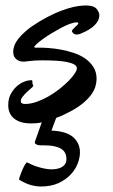

<svg xmlns="http://www.w3.org/2000/svg" viewBox="-20 -429 407 694"><path d="M336.9 -383.8Q338.4 -380.9 338.6 -377.9Q338.9 -375 338.9 -371.1Q338.9 -355.5 322.5 -338.4Q306.2 -321.3 271 -307.1Q263.7 -304.2 257.8 -304.2Q250.5 -304.2 245.4 -308.3Q240.2 -312.5 240.2 -316.9Q240.2 -319.8 243.9 -323.7Q247.6 -327.6 251.7 -331.5Q255.9 -335.4 259.5 -338.9Q263.2 -342.3 263.2 -344.2Q263.2 -348.1 256.8 -348.1Q247.1 -348.1 231.9 -342.5Q216.8 -336.9 200 -327.9Q183.1 -318.8 165.8 -308.3Q148.4 -297.9 134.8 -287.8Q121.1 -277.8 112.5 -270Q104 -262.2 104 -258.8Q104 -256.8 107.9 -256.8H122.1Q135.3 -256.8 156 -255.4Q176.8 -253.9 199.7 -249.8Q222.7 -245.6 245.8 -238Q269 -230.5 287.4 -217.8Q305.7 -205.1 317.4 -187Q329.1 -168.9 329.1 -144Q329.1 -131.3 325 -116.9Q320.8 -102.5 310.3 -87.6Q299.8 -72.8 281.7 -57.4Q263.7 -42 235.8 -26.9Q221.7 -19.5 208.7 -13.4Q195.8 -7.3 183.1 -2.9Q177.7 12.2 173.8 22Q169.9 31.7 166 43Q220.7 45.4 244.9 67.1Q269 88.9 269 122.1Q269 140.1 261 161.6Q252.9 183.1 235.6 201.7Q218.3 220.2 191.7 232.7Q165 245.1 127.9 245.1Q110.8 245.1 92 240Q73.2 234.9 51.8 222.2Q48.8 220.7 48.8 217.8Q48.8 217.3 52 207.8Q55.2 198.2 59.8 187.3Q64.5 176.3 69.6 167.2Q74.7 158.2 78.1 158.2Q79.1 158.2 79.6 158.7Q80.1 159.2 81.1 159.2Q92.3 165.5 104.2 169.9Q116.2 174.3 127.4 177.2Q138.7 180.2 148.7 181.6Q158.7 183.1 166 183.1Q191.9 183.1 206.1 173.3Q220.2 163.6 220.2 147Q220.2 135.3 216.3 126Q212.4 116.7 202.9 110.1Q193.4 103.5 177.2 99.9Q161.1 96.2 136.2 96.2Q132.3 96.2 126.5 96.2Q120.6 96.2 115.5 94.7Q110.4 93.3 107.4 90.1Q104.5 86.9 106.9 81.1L130.9 13.2Q120.6 15.6 110.8 16.4Q101.1 17.1 91.8 17.1Q53.7 17.1 31.7 0Q9.8 -17.1 9.8 -48.8Q9.8 -72.3 18.8 -88.9Q27.8 -105.5 40 -116.5Q52.2 -127.4 64.5 -132.6Q76.7 -137.7 83 -138.2Q85.9 -138.2 88.1 -138.7Q90.3 -139.2 92.8 -139.2Q97.2 -139.2 97.2 -133.8V-128.9Q97.2 -126 98.6 -123.8Q100.1 -121.6 100.1 -119.1Q100.1 -116.2 93 -110.4Q85.9 -104.5 77.6 -96.7Q69.3 -88.9 62.3 -80.1Q55.2 -71.3 55.2 -63Q55.2 -53.2 70.8 -53.2Q90.3 -53.2 112.1 -60.8Q133.8 -68.4 154.5 -80.1Q175.3 -91.8 194.1 -106.7Q212.9 -121.6 227.1 -135.7Q241.2 -149.9 249.5 -162.4Q257.8 -174.8 257.8 -182.1Q257.8 -190.9 247.8 -196.3Q237.8 -201.7 220.5 -205.1Q203.1 -208.5 180.2 -209.7Q157.2 -210.9 131.8 -210.9Q105.5 -210.9 88.1 -208.5Q70.8 -206.1 66.9 -206.1Q64 -206.1 57.4 -206.8Q50.8 -207.5 44.2 -211.2Q37.6 -214.8 32.7 -222.2Q27.8 -229.5 27.8 -243.2Q27.8 -252.4 32 -264.2Q36.1 -275.9 46.6 -289.3Q57.1 -302.7 75.4 -318.4Q93.8 -334 122.1 -351.1Q151.9 -369.1 178 -380.6Q204.1 -392.1 225.3 -398.4Q246.6 -404.8 262.7 -407Q278.8 -409.2 288.1 -409.2Q310.1 -409.2 320.8 -403.6Q331.5 -397.9 336.9 -383.8Z"/></svg>

Font: Oregano
Style: Regular
Weight: 400
Version: Version 1.000